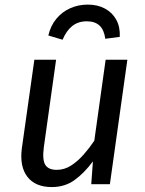

<svg xmlns="http://www.w3.org/2000/svg" viewBox="-20 -780 616 813"><path d="M199.5 12.1Q129.4 12.1 95.9 -31.5Q62.5 -75 72.5 -152L125.5 -527.1H217.5L165.5 -156.3Q158.6 -102.5 172 -81.6Q185.4 -60.8 220.2 -60.8Q253 -60.8 281.3 -79.2Q309.7 -97.6 334.5 -125.9Q359.4 -154.3 379.3 -184.2L427.3 -527.1H519.3L445.3 0H366.4L373.4 -96.7Q336.4 -46.8 295.4 -17.4Q254.4 12.1 199.5 12.1ZM245 -611.8 184.6 -629.8Q194.6 -671.9 219.1 -701.1Q243.6 -730.2 277.7 -745.3Q311.8 -760.5 352 -760.5Q393.2 -760.5 424.2 -743.8Q455.3 -727.2 472.2 -696.6Q489.2 -666 487.2 -623.9L425.8 -615.8Q420.8 -653.8 401.3 -671.8Q381.9 -689.8 347.9 -689.8Q310.9 -689.8 285.9 -669.8Q260.9 -649.8 245 -611.8Z"/></svg>

Font: Fira Sans Variable
Style: Italic
Weight: 397
Italic angle: -8°
Designer: Carrois Corporate & Edenspiekermann AG
Foundry: Carrois Corporate GbR & Edenspiekermann AG
Version: Version 4.202